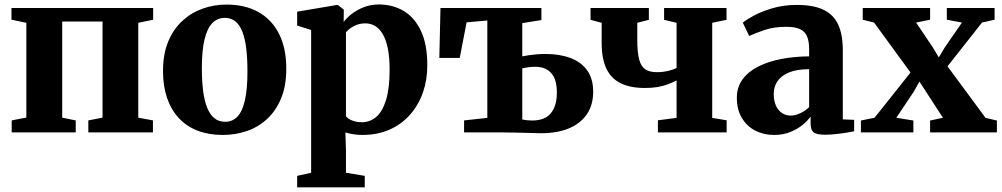

<svg xmlns="http://www.w3.org/2000/svg" viewBox="-20 -578 4375 838"><path d="M31 0V-52.5L95 -65V-478.5L30 -492V-543H648.5V-492L583.5 -478.5V-64.5L647.5 -52.5V0H365.5V-52.5L427.5 -64.5V-484H251.5V-64.5L310.5 -52.5V0Z M691.5 -268Q691.5 -342 714 -396.2Q736.5 -450.5 775.5 -486.5Q814.5 -522.5 864 -540.2Q913.5 -558 968.5 -558Q1050.5 -558 1109 -524.8Q1167.5 -491.5 1198.5 -429Q1229.5 -366.5 1229.5 -278.5Q1229.5 -203.5 1207 -149Q1184.5 -94.5 1145.8 -58.8Q1107 -23 1057.2 -6Q1007.5 11 952.5 11Q891.5 11 843 -7.5Q794.5 -26 760.8 -62.2Q727 -98.5 709.2 -150.2Q691.5 -202 691.5 -268ZM962.5 -46.5Q995.5 -46.5 1017 -69.8Q1038.5 -93 1049.2 -141.5Q1060 -190 1060 -265.5Q1060 -320.5 1055 -364Q1050 -407.5 1038.5 -438Q1027 -468.5 1008 -484.2Q989 -500 961 -500Q928.5 -500 906.2 -476.8Q884 -453.5 872.5 -405.2Q861 -357 861 -280.5Q861 -225.5 866.5 -182Q872 -138.5 884 -108.5Q896 -78.5 915.2 -62.5Q934.5 -46.5 962.5 -46.5Z M1277 239.5V189.5L1338 176V-447L1277 -466.5V-527L1448.5 -556H1455L1480.5 -536L1480 -482Q1492 -499 1514.5 -516.8Q1537 -534.5 1567.5 -546.5Q1598 -558.5 1633.5 -558.5Q1694 -558.5 1741.8 -530.2Q1789.5 -502 1817.2 -443.2Q1845 -384.5 1845 -292.5Q1845 -229 1825.8 -174Q1806.5 -119 1769.5 -77.2Q1732.5 -35.5 1680 -12.2Q1627.5 11 1560.5 11Q1540 11 1519.2 7.5Q1498.5 4 1487.5 0L1490 78V176L1572 189.5V239.5ZM1559.5 -44.5Q1594.5 -44.5 1621.8 -67.5Q1649 -90.5 1664.8 -141.2Q1680.5 -192 1680.5 -274Q1680.5 -329 1672.5 -367.5Q1664.5 -406 1650 -430Q1635.5 -454 1616.5 -465Q1597.5 -476 1575 -476Q1554.5 -476 1537.8 -469.8Q1521 -463.5 1508.8 -454.5Q1496.5 -445.5 1490 -437V-71Q1497.5 -60 1516.5 -52.2Q1535.5 -44.5 1559.5 -44.5Z M2341 3.5Q2332 3.5 2310.5 2.8Q2289 2 2263.5 1.5Q2238 1 2215 0.5Q2192 0 2179 0H2005.5V-52.5L2107 -63.5V-488.5L2016.5 -480.5L1986.5 -325H1897.5L1902.5 -543H2343V-490.5L2259.5 -477V-332Q2271 -334.5 2286.8 -336.8Q2302.5 -339 2321.2 -340.8Q2340 -342.5 2360.5 -342.5Q2423 -342.5 2470 -324.8Q2517 -307 2543 -270.5Q2569 -234 2569 -178Q2569 -120 2541.5 -79.5Q2514 -39 2463.2 -17.8Q2412.5 3.5 2341 3.5ZM2303 -52Q2358 -52 2384.2 -83.8Q2410.5 -115.5 2410.5 -174Q2410.5 -231.5 2385.8 -259Q2361 -286.5 2316.5 -286.5Q2301 -286.5 2285.8 -284.5Q2270.5 -282.5 2259.5 -280V-56.5Q2267.5 -54.5 2279.2 -53.2Q2291 -52 2303 -52Z M2851.5 0V-53L2933 -63.5V-227Q2915 -217.5 2894.2 -209.8Q2873.5 -202 2849 -198Q2824.5 -194 2794.5 -194Q2732 -194 2690 -214.2Q2648 -234.5 2627 -277.8Q2606 -321 2606 -390V-478.5L2557.5 -491.5V-543H2812V-491.5L2761.5 -478.5V-403.5Q2761.5 -349 2769.8 -318.2Q2778 -287.5 2796.8 -275.2Q2815.5 -263 2847 -263Q2873 -263 2896.8 -268.8Q2920.5 -274.5 2933 -281V-478.5L2878.5 -491.5V-543H3151V-491.5L3088.5 -478.5V-63.5L3151.5 -53V0Z M3358 11Q3313 11 3276.2 -8Q3239.5 -27 3217.8 -63.5Q3196 -100 3196 -151.5Q3196 -198 3221.2 -232Q3246.5 -266 3290.2 -288Q3334 -310 3391 -320.8Q3448 -331.5 3511.5 -332V-363Q3511.5 -396.5 3503 -418Q3494.5 -439.5 3473 -450.2Q3451.5 -461 3412 -461Q3357 -461 3315.2 -446.5Q3273.5 -432 3250 -421L3222 -479Q3235.5 -491 3269 -509.2Q3302.5 -527.5 3351 -542Q3399.5 -556.5 3458 -556.5Q3531 -556.5 3575 -535Q3619 -513.5 3638.8 -469.8Q3658.5 -426 3658.5 -358.5V-57L3708 -55V-5Q3696.5 -2.5 3675 1Q3653.5 4.5 3628.2 7.2Q3603 10 3581.5 10Q3545.5 10 3531.8 0Q3518 -10 3518 -40.5V-69.5Q3506.5 -52.5 3484 -33.8Q3461.5 -15 3429.8 -2Q3398 11 3358 11ZM3432 -73.5Q3450.5 -73.5 3473.2 -84Q3496 -94.5 3511.5 -110.5V-276Q3456.5 -276 3422.2 -261.2Q3388 -246.5 3372.5 -222.2Q3357 -198 3357 -168.5Q3357 -138.5 3366.5 -117.2Q3376 -96 3392.8 -84.8Q3409.5 -73.5 3432 -73.5Z M3797 -64 3954 -261.5 3795 -479.5 3745.5 -492V-543H4039.5V-492L3978.5 -479.5L4050.5 -372.5L4077.5 -327.5L4103.5 -371L4178.5 -479.5L4112.5 -492V-543H4321V-492L4266 -479.5L4115.5 -288.5L4281.5 -63.5L4331 -52V0H4039.5V-52L4095.5 -64L4023.5 -175L3993 -222L3968 -177.5L3892 -64L3966.5 -52V0H3737.5V-52Z"/></svg>

Font: Merriweather 48pt ExtraBold
Style: Regular
Weight: 800
Version: Version 2.100